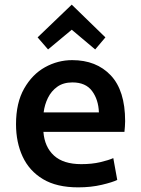

<svg xmlns="http://www.w3.org/2000/svg" viewBox="-20 -794 609 827"><path d="M317 13Q224 13 165 -22.5Q106 -58 77.5 -119.5Q49 -181 49 -259Q49 -351 84 -412.5Q119 -474 174 -504.5Q229 -535 291 -535Q395 -535 457 -469.5Q519 -404 519 -272Q519 -262 518 -249Q517 -236 516 -226H167Q172 -161 212.5 -124Q253 -87 330 -87Q376 -87 412 -95.5Q448 -104 468 -113L485 -19Q465 -9 418.5 2Q372 13 317 13ZM168 -310H406Q404 -365 376.5 -402Q349 -439 292 -439Q253 -439 227 -420.5Q201 -402 186.5 -372.5Q172 -343 168 -310ZM187 -581 142 -633 289 -774 434 -633 390 -581 289 -666Z"/></svg>

Font: Ubuntu Sans SemiBold
Style: Regular
Weight: 600
Designer: Dalton Maag Ltd
Foundry: Dalton Maag Ltd
Version: Version 1.006; ttfautohint (v1.8.4.7-5d5b)